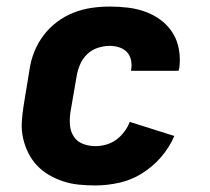

<svg xmlns="http://www.w3.org/2000/svg" viewBox="-20 -558 640 586"><path d="M271 8Q245 8 220.5 5.5Q196 3 173 -4.5Q150 -12 129.5 -24Q109 -36 93 -53Q77 -70 66.5 -91Q56 -112 50.5 -136Q45 -160 46.5 -185Q48 -210 52 -235L70 -345Q74 -373 84.5 -399.5Q95 -426 112.5 -449.5Q130 -473 154 -491Q178 -509 205 -519.5Q232 -530 259.5 -534Q287 -538 315 -538Q344 -538 372 -534.5Q400 -531 425.5 -521.5Q451 -512 472.5 -495.5Q494 -479 508 -456Q522 -433 526.5 -405Q531 -377 527 -349Q526 -347 526 -345.5Q526 -344 525 -342H380Q380 -342 380 -343Q380 -344 380 -344Q383 -359 380 -374Q377 -389 367.5 -399Q358 -409 344 -413.5Q330 -418 315 -418Q297 -418 278.5 -412Q260 -406 246 -392.5Q232 -379 224.5 -361.5Q217 -344 214 -326L195 -216Q192 -196 193.5 -176.5Q195 -157 205 -141.5Q215 -126 233 -119Q251 -112 271 -112Q287 -112 303.5 -116.5Q320 -121 334 -131Q348 -141 359 -155.5Q370 -170 376 -186L512 -143Q497 -108 471.5 -78.5Q446 -49 413 -28.5Q380 -8 343 0Q306 8 271 8Z"/></svg>

Font: Iosevka Curly Heavy Extended
Style: Italic
Weight: 900
Width: 7
Italic angle: -9°
Monospace: yes
Designer: Belleve Invis
Foundry: Belleve Invis
Version: Version 11.1.0; ttfautohint (v1.8.3)